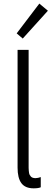

<svg xmlns="http://www.w3.org/2000/svg" viewBox="-20 -1025 282 1051"><path d="M76.2 -107.4V-752H136.7V-106.4Q137.2 -88.9 139.2 -77.9Q141.1 -66.9 149.2 -58.3Q157.2 -49.8 174.8 -49.8Q188.5 -50.3 203.1 -55.7V0Q191.4 5.9 164.1 5.9Q118.2 5.9 97.2 -22.2Q76.2 -50.3 76.2 -107.4ZM71.3 -842.3 195.3 -1005.4 242.2 -966.3 104.5 -814Z"/></svg>

Font: Reddit Sans Fudge Light
Style: Regular
Weight: 300
Designer: Stephen Hutchings
Foundry: Reddit
Version: Version 1.013